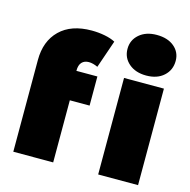

<svg xmlns="http://www.w3.org/2000/svg" viewBox="-117 -936 1041 1051"><g transform="rotate(15 403.5 -410.5)"><path d="M269 -517H388V-352H276V0H50V-520Q50 -627 114 -689.5Q178 -752 294 -752Q332 -752 368 -745Q404 -738 428 -725L374 -568Q346 -581 323 -581Q298 -581 283.5 -565.5Q269 -550 269 -518ZM531 -547H757V0H531ZM508 -706Q508 -756 545.5 -788.5Q583 -821 644 -821Q706 -821 743 -790Q780 -759 780 -710Q780 -658 743 -624.5Q706 -591 644 -591Q583 -591 545.5 -623.5Q508 -656 508 -706Z"/></g></svg>

Font: Montserrat Alternates Black
Style: Regular
Weight: 900
Designer: Julieta Ulanovsky
Foundry: Julieta Ulanovsky
Version: Version 7.200